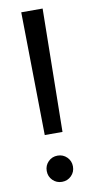

<svg xmlns="http://www.w3.org/2000/svg" viewBox="-83 -737 383 781"><g transform="rotate(-10 108.5 -346.0)"><path d="M71.7 -191.7 64.2 -700H152.5L145 -191.7ZM108.3 8Q85.5 8 69.8 -7.7Q54.2 -23.3 54.2 -46.2Q54.2 -68.8 69.8 -84.6Q85.5 -100.3 108.3 -100.3Q131 -100.3 146.8 -84.6Q162.5 -68.8 162.5 -46.2Q162.5 -23.3 146.8 -7.7Q131 8 108.3 8Z"/></g></svg>

Font: Epunda Slab Light
Style: Regular
Weight: 300
Designer: Simon Atzbach
Foundry: typofactur
Version: Version 1.102